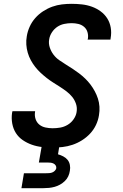

<svg xmlns="http://www.w3.org/2000/svg" viewBox="-20 -763 640 1003"><path d="M255 8Q227 8 199.5 5Q172 2 146.5 -7Q121 -16 99 -31Q77 -46 63 -68Q49 -90 44 -117.5Q39 -145 43 -173Q44 -175 44 -177.5Q44 -180 45 -182H164Q163 -181 163 -180Q163 -179 163 -178Q160 -158 166 -140.5Q172 -123 185.5 -112Q199 -101 217.5 -97Q236 -93 255 -93Q275 -93 295 -96.5Q315 -100 333.5 -111Q352 -122 364.5 -140Q377 -158 380 -177Q384 -200 377 -220.5Q370 -241 357 -257Q344 -273 327.5 -285.5Q311 -298 293 -309.5Q275 -321 257.5 -332Q240 -343 223.5 -356Q207 -369 192 -383Q177 -397 164 -413.5Q151 -430 141 -448.5Q131 -467 125 -487.5Q119 -508 117.5 -530Q116 -552 120 -574Q124 -599 135 -623.5Q146 -648 164 -668.5Q182 -689 205 -704Q228 -719 253 -728Q278 -737 303.5 -740Q329 -743 354 -743Q381 -743 408 -740Q435 -737 460 -728Q485 -719 506 -703.5Q527 -688 540.5 -666.5Q554 -645 558.5 -618.5Q563 -592 558 -564Q558 -562 557.5 -560Q557 -558 557 -556H438Q438 -557 438 -558Q438 -559 439 -560Q442 -578 437 -595Q432 -612 419 -623Q406 -634 389 -638Q372 -642 354 -642Q335 -642 315.5 -638Q296 -634 279.5 -623Q263 -612 251.5 -594.5Q240 -577 237 -558Q233 -536 240 -515Q247 -494 259.5 -477.5Q272 -461 289 -449Q306 -437 324 -426Q342 -415 359.5 -403.5Q377 -392 393.5 -379.5Q410 -367 425 -352.5Q440 -338 452.5 -321.5Q465 -305 475 -286.5Q485 -268 491.5 -248Q498 -228 499.5 -206Q501 -184 497 -161Q493 -135 481.5 -110.5Q470 -86 451 -65.5Q432 -45 408 -30Q384 -15 358.5 -6.5Q333 2 307 5Q281 8 255 8ZM92 220 105 142H220Q228 142 236 141.5Q244 141 251.5 138.5Q259 136 265.5 130Q272 124 274 116Q275 108 271 101.5Q267 95 260 91.5Q253 88 245.5 87Q238 86 229 86H183L198 0H290L283 43Q297 47 310.5 54Q324 61 333 72Q342 83 345 98.5Q348 114 345 129Q343 144 336.5 158Q330 172 318.5 183Q307 194 293.5 201.5Q280 209 265.5 213Q251 217 236.5 218.5Q222 220 207 220Z"/></svg>

Font: Iosevka SS04 Extended Oblique
Style: Bold
Weight: 700
Width: 7
Italic angle: -9°
Monospace: yes
Designer: Belleve Invis
Foundry: Belleve Invis
Version: Version 19.0.0; ttfautohint (v1.8.4)